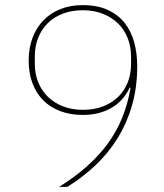

<svg xmlns="http://www.w3.org/2000/svg" viewBox="-20 -730 640 750"><path d="M516 -472Q516 -387 495 -316Q474 -245 437 -186.5Q400 -128 350.5 -82Q301 -36 243 0H211Q333 -76 401 -169Q469 -262 490 -387L487 -388Q461 -334 413.5 -307.5Q366 -281 304 -281Q256 -281 216.5 -295.5Q177 -310 149.5 -337.5Q122 -365 107 -404.5Q92 -444 92 -493Q92 -542 107 -582Q122 -622 149.5 -650.5Q177 -679 216 -694.5Q255 -710 303 -710Q360 -710 400.5 -691.5Q441 -673 466.5 -641Q492 -609 504 -565.5Q516 -522 516 -472ZM304 -301Q349 -301 384 -315Q419 -329 443 -353Q467 -377 479.5 -409.5Q492 -442 492 -480V-508Q492 -547 479 -580.5Q466 -614 441.5 -638Q417 -662 382 -676Q347 -690 304 -690Q260 -690 225 -676.5Q190 -663 166 -639Q142 -615 129 -582Q116 -549 116 -511V-480Q116 -442 129 -409.5Q142 -377 166 -353Q190 -329 225 -315Q260 -301 304 -301Z"/></svg>

Font: IBM Plex Sans KR Thin
Style: Regular
Weight: 100
Designer: Mike Abbink; Paul van der Laan; Pieter van Rosmalen; Wujin Sim; Chorong Kim; Dohee Lee;
Foundry: Sandoll Inc.
Version: Version 1.001